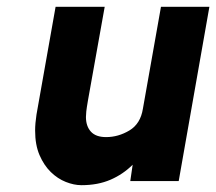

<svg xmlns="http://www.w3.org/2000/svg" viewBox="-20 -531 634 563"><path d="M369 -48Q341 -20 304 -4Q267 12 219 12Q197 12 173 2.5Q149 -7 129 -26.5Q109 -46 96 -76Q83 -106 83 -148Q83 -159 84 -170.5Q85 -182 87 -195L143 -511H287L238 -237Q234 -214 233 -204Q232 -194 232 -188Q232 -161 246.5 -145Q261 -129 291 -129Q327 -129 359.5 -148.5Q392 -168 399 -212L452 -511H594L504 0H362Z"/></svg>

Font: Overpass Heavy
Style: Italic
Weight: 900
Italic angle: -10°
Designer: Delve Withrington, Dave Bailey
Foundry: Delve Fonts
Version: Version 3.000;DELV;Overpass